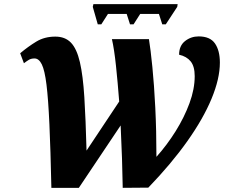

<svg xmlns="http://www.w3.org/2000/svg" viewBox="-20 -902 1091 923"><path d="M450 -785 426 -869 429 -882H834L832 -869L777 -785H760L744 -835H654L622 -785H605L589 -835H499L467 -785ZM227 1Q223 -184 217.5 -305Q212 -426 203.5 -495Q195 -564 181 -592.5Q167 -621 146 -621Q130 -621 119 -614.5Q108 -608 95 -598L77 -646Q115 -678 154.5 -702Q194 -726 246 -726Q293 -726 321 -697Q349 -668 364 -603.5Q379 -539 385.5 -434Q392 -329 396 -178L553 -414Q546 -506 537.5 -586Q529 -666 518 -714H696Q704 -665 712.5 -580Q721 -495 726.5 -384.5Q732 -274 732 -148Q783 -205 824.5 -271.5Q866 -338 891 -406Q916 -474 916 -536Q916 -583 896.5 -607Q877 -631 841 -639Q841 -682 869.5 -704.5Q898 -727 935 -727Q990 -727 1013.5 -693Q1037 -659 1037 -601Q1037 -524 997 -427.5Q957 -331 880 -222.5Q803 -114 693 0L570 1Q569 -62 566.5 -140Q564 -218 560 -299L359 1Z"/></svg>

Font: Noto Serif ExtraBold
Style: Italic
Weight: 800
Italic angle: -12°
Designer: Monotype Design Team
Foundry: Monotype Imaging Inc.
Version: Version 2.013